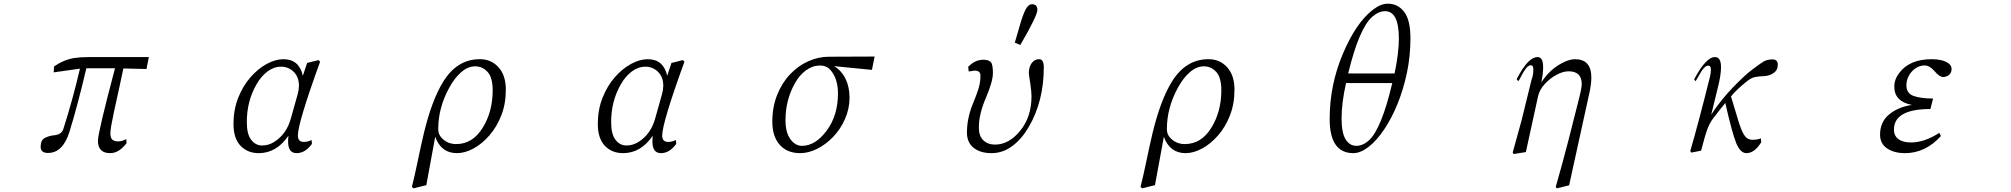

<svg xmlns="http://www.w3.org/2000/svg" viewBox="-20 -827 11040 1054"><path d="M203.1 -21.5Q203.1 -58.6 227.1 -70.3Q251 -82 274.4 -84Q319.3 -87.9 328.1 -120.1Q379.9 -282.2 418.9 -450.2L274.4 -429.7L277.3 -462.9Q332 -500 389.6 -508.8Q421.9 -513.7 466.8 -513.7H796.9L784.2 -448.2L657.2 -451.2Q648.4 -409.2 636.7 -354.5Q624 -298.8 605 -210Q585.9 -121.1 585.9 -95.7Q585.9 -70.3 596.7 -60.5Q607.4 -50.8 628.9 -50.8Q649.4 -50.8 672.9 -63.5L674.8 -41Q632.8 13.7 585 13.7Q517.6 13.7 517.6 -54.7Q517.6 -98.6 611.3 -452.1H454.1Q403.3 -237.3 361.3 -103.5Q325.2 12.7 243.2 12.7Q203.1 12.7 203.1 -21.5ZM318.4 -82ZM414.1 -429.7ZM656.2 -448.2Z M1261.7 -146.5Q1261.7 -224.6 1287.6 -290Q1313.5 -355.5 1355 -402.8Q1396.5 -450.2 1444.3 -476.1Q1492.2 -502 1536.1 -502Q1622.1 -502 1642.6 -411.1L1666 -481.4L1728.5 -497.1L1737.3 -488.3Q1615.2 -152.3 1615.2 -83Q1615.2 -47.9 1647.5 -47.9Q1669.9 -47.9 1690.4 -58.6L1692.4 -37.1Q1655.3 13.7 1608.4 13.7Q1561.5 13.7 1561.5 -49.8Q1561.5 -63.5 1563.5 -82Q1498 13.7 1400.4 13.7Q1338.9 13.7 1300.3 -26.9Q1261.7 -67.4 1261.7 -146.5ZM1335 -154.3Q1335 -90.8 1358.9 -59.6Q1382.8 -28.3 1418.9 -28.3Q1454.1 -28.3 1485.4 -47.9Q1554.7 -91.8 1578.1 -181.6L1614.3 -310.5Q1621.1 -335.9 1621.1 -355.5Q1621.1 -404.3 1592.3 -432.6Q1563.5 -460.9 1523.4 -460.9Q1483.4 -460.9 1448.2 -434.6Q1413.1 -408.2 1387.7 -363.3Q1334 -269.5 1335 -154.3Z M2241.2 198.2Q2256.8 136.7 2272.5 60.5Q2288.1 -15.6 2306.6 -94.7Q2350.6 -277.3 2412.1 -377Q2489.3 -502.9 2615.2 -502Q2676.8 -502 2716.8 -457.5Q2756.8 -413.1 2756.8 -335Q2756.8 -256.8 2731.9 -193.4Q2707 -129.9 2666.5 -83.5Q2626 -37.1 2579.1 -11.7Q2532.2 13.7 2488.3 13.7Q2401.4 13.7 2369.1 -76.2L2320.3 189.5L2249 207ZM2385.7 -118.2Q2385.7 -90.8 2402.3 -72.3Q2434.6 -36.1 2484.4 -36.1Q2574.2 -36.1 2629.4 -125Q2684.6 -213.9 2684.6 -331.1Q2684.6 -402.3 2656.2 -432.6Q2627.9 -462.9 2588.9 -462.9Q2548.8 -462.9 2511.7 -430.7Q2474.6 -398.4 2446.3 -345.7Q2385.7 -235.4 2385.7 -118.2Z M3261.7 -146.5Q3261.7 -224.6 3287.6 -290Q3313.5 -355.5 3355 -402.8Q3396.5 -450.2 3444.3 -476.1Q3492.2 -502 3536.1 -502Q3622.1 -502 3642.6 -411.1L3666 -481.4L3728.5 -497.1L3737.3 -488.3Q3615.2 -152.3 3615.2 -83Q3615.2 -47.9 3647.5 -47.9Q3669.9 -47.9 3690.4 -58.6L3692.4 -37.1Q3655.3 13.7 3608.4 13.7Q3561.5 13.7 3561.5 -49.8Q3561.5 -63.5 3563.5 -82Q3498 13.7 3400.4 13.7Q3338.9 13.7 3300.3 -26.9Q3261.7 -67.4 3261.7 -146.5ZM3335 -154.3Q3335 -90.8 3358.9 -59.6Q3382.8 -28.3 3418.9 -28.3Q3454.1 -28.3 3485.4 -47.9Q3554.7 -91.8 3578.1 -181.6L3614.3 -310.5Q3621.1 -335.9 3621.1 -355.5Q3621.1 -404.3 3592.3 -432.6Q3563.5 -460.9 3523.4 -460.9Q3483.4 -460.9 3448.2 -434.6Q3413.1 -408.2 3387.7 -363.3Q3334 -269.5 3335 -154.3Z M4219.7 -159.2Q4219.7 -239.3 4246.1 -305.7Q4272.5 -372.1 4316.9 -418.9Q4361.3 -465.8 4417 -490.7Q4472.7 -515.6 4530.3 -515.6L4781.2 -516.6L4766.6 -443.4L4558.6 -463.9Q4599.6 -439.5 4621.6 -394.5Q4643.6 -349.6 4643.6 -290Q4643.6 -230.5 4618.7 -173.8Q4593.8 -117.2 4553.2 -75.2Q4512.7 -33.2 4465.3 -9.8Q4418 13.7 4373 13.7Q4300.8 13.7 4260.3 -32.2Q4219.7 -78.1 4219.7 -159.2ZM4292 -167Q4292 -99.6 4318.8 -63Q4345.7 -26.4 4382.8 -26.4Q4456.1 -26.4 4518.1 -109.9Q4580.1 -193.4 4580.1 -313.5Q4580.1 -395.5 4539.1 -442.4Q4517.6 -467.8 4478.5 -467.3Q4439.5 -466.8 4403.8 -440.4Q4368.2 -414.1 4343.8 -370.1Q4292 -278.3 4292 -167Z M5288.1 -99.6Q5288.1 -182.6 5325.2 -268.6Q5339.8 -303.7 5351.1 -338.9Q5362.3 -374 5362.3 -412.1Q5362.3 -439.5 5330.1 -439.5Q5326.2 -439.5 5297.9 -434.6L5294.9 -460Q5332 -499 5377.9 -499Q5407.2 -499 5418.9 -486.3Q5430.7 -473.6 5430.7 -426.8Q5430.7 -379.9 5392.6 -291Q5353.5 -201.2 5353.5 -127Q5353.5 -80.1 5378.4 -56.6Q5403.3 -33.2 5442.4 -33.2Q5518.6 -33.2 5580.6 -109.4Q5642.6 -185.5 5642.6 -298.8Q5642.6 -322.3 5635.7 -370.1Q5627.9 -417 5627.9 -425.8Q5627.9 -458 5643.1 -480Q5658.2 -502 5684.6 -502Q5710 -502 5710 -458Q5710 -271.5 5627.9 -130.9Q5588.9 -63.5 5536.6 -24.9Q5484.4 13.7 5422.9 13.7Q5361.3 13.7 5324.7 -15.6Q5288.1 -44.9 5288.1 -99.6ZM5550.8 -592.8Q5563.5 -633.8 5579.1 -689.5Q5594.7 -745.1 5609.9 -774.4Q5625 -803.7 5645.5 -803.7Q5674.8 -803.7 5674.8 -772.5Q5674.8 -741.2 5581.1 -580.1Z M6241.2 198.2Q6256.8 136.7 6272.5 60.5Q6288.1 -15.6 6306.6 -94.7Q6350.6 -277.3 6412.1 -377Q6489.3 -502.9 6615.2 -502Q6676.8 -502 6716.8 -457.5Q6756.8 -413.1 6756.8 -335Q6756.8 -256.8 6731.9 -193.4Q6707 -129.9 6666.5 -83.5Q6626 -37.1 6579.1 -11.7Q6532.2 13.7 6488.3 13.7Q6401.4 13.7 6369.1 -76.2L6320.3 189.5L6249 207ZM6385.7 -118.2Q6385.7 -90.8 6402.3 -72.3Q6434.6 -36.1 6484.4 -36.1Q6574.2 -36.1 6629.4 -125Q6684.6 -213.9 6684.6 -331.1Q6684.6 -402.3 6656.2 -432.6Q6627.9 -462.9 6588.9 -462.9Q6548.8 -462.9 6511.7 -430.7Q6474.6 -398.4 6446.3 -345.7Q6385.7 -235.4 6385.7 -118.2Z M7279.3 -173.8Q7279.3 -360.4 7351.6 -531.2Q7423.8 -702.1 7516.6 -773.4Q7560.5 -807.6 7599.6 -806.6Q7654.3 -806.6 7688.5 -761.7Q7722.7 -716.8 7722.7 -617.2Q7722.7 -517.6 7703.1 -425.8Q7683.6 -334 7650.9 -254.4Q7618.2 -174.8 7577.1 -114.3Q7536.1 -53.7 7492.2 -20Q7448.2 13.7 7409.2 13.7Q7279.3 13.7 7279.3 -173.8ZM7344.7 -178.7Q7344.7 -96.7 7367.2 -61.5Q7389.6 -26.4 7425.8 -26.4Q7460.9 -26.4 7494.1 -55.7Q7563.5 -118.2 7623 -371.1H7369.1Q7344.7 -260.7 7344.7 -178.7ZM7380.9 -423.8H7635.7Q7659.2 -537.1 7659.2 -615.2Q7659.2 -765.6 7584 -765.6Q7548.8 -765.6 7514.6 -736.3Q7441.4 -673.8 7380.9 -423.8Z M8284.2 9.8 8333 -167 8383.8 -374Q8386.7 -387.7 8392.6 -405.3Q8397.5 -421.9 8397.5 -445.3Q8397.5 -468.8 8383.8 -468.8Q8370.1 -468.8 8356.4 -450.7Q8342.8 -432.6 8332 -411.1Q8321.3 -389.6 8314.5 -380.9L8305.7 -392.6Q8340.8 -459 8368.2 -486.3Q8395.5 -513.7 8420.9 -513.7Q8451.2 -513.7 8451.2 -458Q8451.2 -423.8 8441.4 -375Q8491.2 -452.1 8568.4 -487.3Q8600.6 -502 8626 -502Q8715.8 -502 8715.8 -401.4Q8715.8 -367.2 8706.1 -321.3L8593.8 190.4L8525.4 207L8520.5 198.2Q8556.6 73.2 8589.8 -55.7Q8622.1 -183.6 8642.6 -263.7Q8663.1 -342.8 8663.1 -364.3Q8663.1 -436.5 8589.8 -435.5Q8560.5 -435.5 8524.9 -416.5Q8489.3 -397.5 8460 -365.7Q8430.7 -334 8422.9 -296.9L8356.4 7.8L8289.1 18.6Z M9258.8 2Q9302.7 -147.5 9367.2 -406.2Q9372.1 -423.8 9372.1 -445.3Q9372.1 -466.8 9357.4 -466.8Q9335 -466.8 9305.7 -411.1Q9293.9 -390.6 9288.1 -380.9L9280.3 -391.6Q9344.7 -513.7 9394.5 -513.7Q9427.7 -513.7 9427.7 -458Q9427.7 -415 9410.2 -345.7Q9392.6 -275.4 9374 -198.2Q9426.8 -278.3 9491.2 -345.2Q9555.7 -412.1 9596.2 -442.9Q9636.7 -473.6 9658.2 -487.3Q9679.7 -501 9710 -501Q9739.3 -501 9739.3 -471.7Q9739.3 -441.4 9715.8 -425.8Q9692.4 -410.2 9664.1 -409.2Q9634.8 -408.2 9613.8 -403.8Q9592.8 -399.4 9571.3 -381.8Q9516.6 -338.9 9482.4 -297.9Q9506.8 -217.8 9522.5 -165Q9538.1 -112.3 9554.7 -85.9Q9571.3 -59.6 9599.6 -59.6Q9627.9 -59.6 9646.5 -67.4L9648.4 -45.9Q9611.3 13.7 9567.4 13.7Q9534.2 13.7 9511.7 -40Q9489.3 -93.8 9451.2 -261.7Q9429.7 -236.3 9382.8 -174.8Q9365.2 -151.4 9352.5 -117.2Q9339.8 -83 9318.4 0L9264.6 10.7ZM9447.3 -409.2Z M10300.8 -87.9Q10300.8 -158.2 10351.1 -199.2Q10401.4 -240.2 10475.6 -251Q10378.9 -269.5 10378.9 -351.6Q10378.9 -391.6 10406.2 -426.8Q10462.9 -502 10584 -502Q10643.6 -502 10674.8 -480.5Q10693.4 -467.8 10693.4 -448.2Q10693.4 -427.7 10679.7 -416Q10666 -404.3 10646.5 -404.3Q10627 -404.3 10599.6 -436.5Q10572.3 -467.8 10545.9 -467.8Q10518.6 -467.8 10495.6 -452.1Q10472.7 -436.5 10459 -411.6Q10445.3 -386.7 10445.3 -358.4Q10445.3 -314.5 10484.9 -300.3Q10524.4 -286.1 10591.8 -286.1L10577.1 -228.5Q10376 -228.5 10377 -114.3Q10377 -82 10401.4 -63.5Q10425.8 -44.9 10470.7 -44.9Q10543.9 -44.9 10626 -97.7L10634.8 -80.1Q10549.8 13.7 10437.5 13.7Q10377.9 13.7 10339.4 -12.2Q10300.8 -38.1 10300.8 -87.9Z"/></svg>

Font: GenEi Koburi Mincho v6
Style: Regular
Weight: 400
Designer: o_tamon (Modified)
Foundry: o_tamon / Adobe Systems Incorporated
Version: Version 6.1